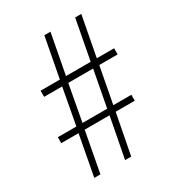

<svg xmlns="http://www.w3.org/2000/svg" viewBox="-172 -818 845 923"><g transform="rotate(-30 250.0 -357.0)"><path d="M372 -458H474V-492H378L420 -714H386L344 -492H207L249 -714H215L173 -492H66V-458H166L129 -257H26V-224H122L80 0H114L156 -224H294L251 0H285L328 -224H434V-257H334ZM163 -257 200 -458H338L300 -257Z"/></g></svg>

Font: Noto Sans Sinhala UI ExtraCondensed ExtraLight
Style: Regular
Weight: 200
Width: 2
Designer: Jelle Bosma - Monotype Design Team
Foundry: Monotype Imaging Inc.
Version: Version 2.006